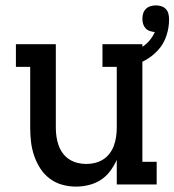

<svg xmlns="http://www.w3.org/2000/svg" viewBox="-20 -684 647 712"><path d="M262 8Q236 8 210.5 1Q185 -6 164 -22Q143 -38 129 -60Q115 -82 106.5 -107Q98 -132 95 -158Q92 -184 92 -210V-436H39V-520H187V-210Q187 -193 189.5 -176.5Q192 -160 197.5 -144.5Q203 -129 213 -115.5Q223 -102 237 -93Q251 -84 267 -80Q283 -76 300 -76Q317 -76 333 -80Q349 -84 363 -93Q377 -102 387 -115.5Q397 -129 402.5 -144.5Q408 -160 410.5 -176.5Q413 -193 413 -210V-436H360V-520H508V-84H561V0H413V-91Q403 -69 388.5 -49.5Q374 -30 354 -17Q334 -4 310 2Q286 8 262 8ZM460 -436 445 -484Q462 -488 478.5 -495Q495 -502 509.5 -511.5Q524 -521 535.5 -535Q547 -549 554 -565Q545 -566 535.5 -569Q526 -572 519.5 -579.5Q513 -587 510.5 -596Q508 -605 508 -615Q508 -625 511 -634.5Q514 -644 521 -651Q528 -658 538 -661Q548 -664 558 -664Q568 -664 578 -661Q588 -658 595 -650.5Q602 -643 604.5 -633Q607 -623 607 -612Q607 -581 597 -551Q587 -521 566 -498Q545 -475 517.5 -460Q490 -445 460 -436Z"/></svg>

Font: Iosevka Etoile Medium
Style: Regular
Weight: 500
Designer: Belleve Invis
Foundry: Belleve Invis
Version: Version 22.1.2; ttfautohint (v1.8.4)